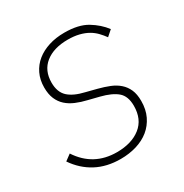

<svg xmlns="http://www.w3.org/2000/svg" viewBox="-130 -625 713 742"><g transform="rotate(-30 226.5 -254.0)"><path d="M201 12Q139 12 92 -13Q45 -38 13 -85L40 -105Q97 -18 201 -18Q267 -18 307 -49.5Q347 -81 347 -141Q347 -184 323 -204.5Q299 -225 251 -237L203 -249Q177 -255 154.5 -264.5Q132 -274 116 -288.5Q100 -303 91 -324Q82 -345 82 -375Q82 -409 95 -436Q108 -463 131 -481.5Q154 -500 185.5 -510Q217 -520 255 -520Q318 -520 356 -497Q394 -474 418 -442L393 -420Q383 -434 370.5 -447Q358 -460 341.5 -469.5Q325 -479 303 -484.5Q281 -490 253 -490Q190 -490 153 -460.5Q116 -431 116 -377Q116 -335 139.5 -313Q163 -291 211 -280L258 -268Q285 -261 307.5 -252Q330 -243 346.5 -228.5Q363 -214 372 -193.5Q381 -173 381 -143Q381 -105 367 -76Q353 -47 329 -27.5Q305 -8 272 2Q239 12 201 12Z"/></g></svg>

Font: IBM Plex Sans ExtLt
Style: Italic
Weight: 200
Italic angle: -11°
Designer: Mike Abbink, Paul van der Laan, Pieter van Rosmalen
Foundry: Bold Monday
Version: Version 3.005